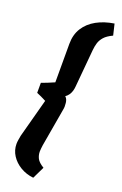

<svg xmlns="http://www.w3.org/2000/svg" viewBox="-164 -752 609 956"><g transform="rotate(20 140.5 -274.0)"><path d="M149 156Q111 152 80 133.5Q49 115 31 87Q13 59 13 26Q13 17 15 4Q17 -9 19 -19L74 -224Q61 -231 47 -237.5Q33 -244 23 -248V-301Q34 -305 54.5 -313Q75 -321 90 -328V-532Q90 -581 112.5 -616.5Q135 -652 175 -674Q215 -696 267 -704L281 -645Q251 -631 237 -615Q223 -599 217.5 -581.5Q212 -564 210 -542L192 -343Q191 -330 187.5 -318.5Q184 -307 177.5 -297.5Q171 -288 160 -280Q167 -274 170 -266Q173 -258 174 -249.5Q175 -241 175 -231Q175 -228 174.5 -222.5Q174 -217 173 -213L138 -11Q137 -2 136 6Q135 14 135 22Q135 41 143.5 58Q152 75 180 92Z"/></g></svg>

Font: Faustina ExtraBold
Style: Italic
Weight: 800
Italic angle: -8°
Designer: Alfonso Garcia
Foundry: http://www.omnibus-type.com
Version: Version 1.200